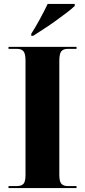

<svg xmlns="http://www.w3.org/2000/svg" viewBox="-20 -951 429 971"><path d="M23 0V-10H65Q88 -10 98.5 -21Q109 -32 109 -66V-645Q109 -680 98.5 -692Q88 -704 65 -704H23V-714H367V-704H323Q301 -704 290.5 -692Q280 -680 280 -644V-67Q280 -33 290.5 -21.5Q301 -10 323 -10H367V0ZM138 -780Q158 -811 181.5 -854Q205 -897 221 -931H358V-921Q345 -908 319.5 -888.5Q294 -869 263.5 -847Q233 -825 202 -805Q171 -785 148 -770H138Z"/></svg>

Font: Noto Serif Display SemiCondensed ExtraBold
Style: Regular
Weight: 800
Width: 4
Designer: Monotype Design Team
Foundry: Monotype Imaging Inc.
Version: Version 2.009